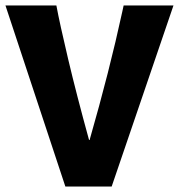

<svg xmlns="http://www.w3.org/2000/svg" viewBox="-23 -685 657 705"><path d="M-3 -665H184Q196 -600 227 -469Q258 -338 304 -171H306Q379 -425 426 -642L431 -665H614L387 0H217Z"/></svg>

Font: Cairo Black
Style: Regular
Weight: 900
Designer: Mohamed Gaber, the designers of Titillium
Foundry: Kief Type Foundry
Version: Version 2.009; ttfautohint (v1.5.33-1714) -l 8 -r 50 -G 200 